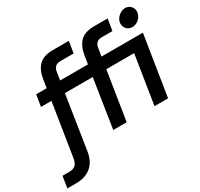

<svg xmlns="http://www.w3.org/2000/svg" viewBox="-296 -970 1468 1410"><g transform="rotate(-30 438.0 -264.5)"><path d="M-108 203 -93 105H-36Q-9 105 7 95.5Q23 86 31.5 68.5Q40 51 43 24L112 -412H23L39 -510H128L140 -585Q151 -654 190 -692Q229 -730 308 -730H443L427 -632H312Q288 -632 272.5 -618.5Q257 -605 253 -580L242 -510H478L490 -585Q502 -654 540.5 -692Q579 -730 658 -730H772L756 -632H663Q639 -632 623.5 -618.5Q608 -605 604 -580L593 -510H944L863 0H748L813 -412H577L512 0H398L462 -412H226L156 39Q144 119 95.5 161Q47 203 -35 203ZM898 -584Q870 -584 852 -602.5Q834 -621 834 -648Q834 -670 846.5 -689Q859 -708 879 -720Q899 -732 921 -732Q948 -732 966 -713.5Q984 -695 984 -669Q984 -647 971.5 -627Q959 -607 939.5 -595.5Q920 -584 898 -584Z"/></g></svg>

Font: MuseoModerno Medium
Style: Italic
Weight: 500
Italic angle: -9°
Designer: Pablo Cosgaya, Héctor Gatti, Marcela Romero, and the Authors of The MuseoModerno Project.
Foundry: Omnibus-Type Team
Version: Version 1.003